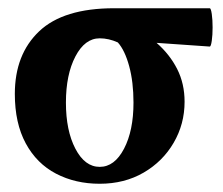

<svg xmlns="http://www.w3.org/2000/svg" viewBox="-20 -435 542 466"><path d="M222 11Q163 11 116 -13.5Q69 -38 42.5 -87Q16 -136 16 -207Q16 -303 75 -359Q134 -415 257 -415H489Q492 -415 494 -401Q496 -387 496 -368.5Q496 -350 494 -336Q492 -322 489 -322Q457 -324 424.5 -326.5Q392 -329 360 -331Q392 -303 410 -267.5Q428 -232 428 -188Q428 -134 401.5 -88.5Q375 -43 328.5 -16Q282 11 222 11ZM222 -30Q258 -30 281 -74Q304 -118 304 -186Q304 -236 293.5 -274.5Q283 -313 266 -332Q244 -342 222 -342Q186 -342 163 -298Q140 -254 140 -186Q140 -118 163 -74Q186 -30 222 -30Z"/></svg>

Font: Junicode
Style: Bold
Weight: 700
Designer: Peter S. Baker
Version: Version 2.100; ttfautohint (v1.8.4)